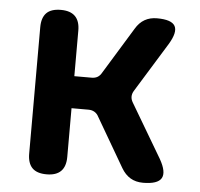

<svg xmlns="http://www.w3.org/2000/svg" viewBox="-45 -607 691 663"><g transform="rotate(5 300.0 -275.0)"><path d="M140 10Q106 10 90 -6.5Q74 -23 74 -56V-494Q74 -527 90 -543.5Q106 -560 140 -560Q173 -560 189.5 -543.5Q206 -527 206 -494V-336H266Q278 -336 286.5 -341Q295 -346 301 -357L399 -517Q412 -539 430.5 -549.5Q449 -560 473 -560Q524 -560 535.5 -539Q547 -518 521 -475L415 -303Q409 -293 409 -283Q409 -273 415 -263L525 -77Q550 -33 537.5 -11.5Q525 10 474 10Q449 10 430.5 -1Q412 -12 399 -34L300 -204Q295 -214 286 -219.5Q277 -225 265 -225H206V-56Q206 -23 189.5 -6.5Q173 10 140 10Z"/></g></svg>

Font: Maple Mono
Style: Bold
Weight: 700
Monospace: yes
Designer: subframe7536
Version: Version 7.200